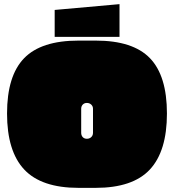

<svg xmlns="http://www.w3.org/2000/svg" viewBox="-20 -897 841 927"><path d="M359 -701H442Q622 -701 704 -616Q786 -531 786 -349Q786 -167 703.5 -78.5Q621 10 442 10H359Q180 10 97 -78.5Q14 -167 14 -349Q14 -531 96.5 -616Q179 -701 359 -701ZM372 -372V-256Q372 -243 379.5 -235Q387 -227 399.5 -227Q412 -227 420.5 -235Q429 -243 429 -256V-372Q429 -384 420.5 -392Q412 -400 399.5 -400Q387 -400 379.5 -392Q372 -384 372 -372ZM557 -719H244V-849L557 -877Z"/></svg>

Font: Erica One
Style: Regular
Weight: 400
Designer: Miguel Hernandez
Foundry: Miguel Hernandez
Version: Version 1.003